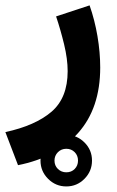

<svg xmlns="http://www.w3.org/2000/svg" viewBox="-42 -334 425 697"><path d="M105 249Q105 210.4 132.6 183.1Q160.2 155.8 198.7 155.8Q237.3 155.8 264.6 183.1Q292 210.4 292 249Q292 287.6 264.6 315.2Q237.3 342.8 198.7 342.8Q160.2 342.8 132.6 315.2Q105 287.6 105 249ZM155.8 249Q155.8 267.1 168.2 279.3Q180.7 291.5 198.7 291.5Q217.3 291.5 229.2 279.3Q241.2 267.1 241.2 249Q241.2 230.5 229 218.3Q216.8 206.1 198.7 206.1Q180.7 206.1 168.2 218.5Q155.8 231 155.8 249ZM23.4 265.6 -22.5 145.5Q85.9 122.1 144.8 71.8Q203.6 21.5 203.6 -75.7Q203.6 -119.6 190.7 -173.1Q177.7 -226.6 161.6 -274.4L283.2 -314.5Q301.8 -261.7 311.8 -202.9Q321.8 -144 321.8 -88.9Q321.8 58.6 241.9 148.4Q162.1 238.3 23.4 265.6Z"/></svg>

Font: Vazirmatn RD UI
Style: Bold
Weight: 700
Designer: Saber Rastikerdar
Foundry: Saber Rastikerdar
Version: Version 33.003